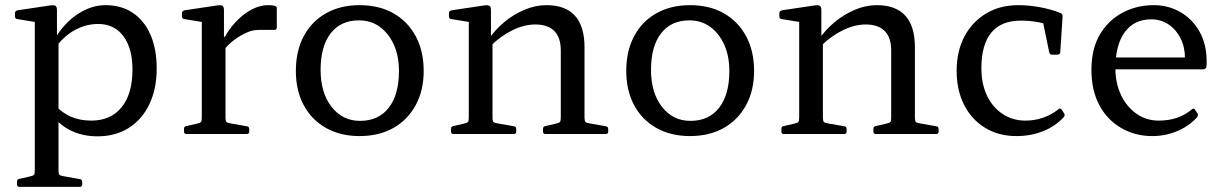

<svg xmlns="http://www.w3.org/2000/svg" viewBox="-20 -520 4744 745"><path d="M115 205V-316H207V205ZM55 205Q46 205 46 195V185Q46 175 56 174L95 165Q109 162 112 158Q115 154 115 140V25H207V141Q207 154 210.5 158Q214 162 228 164L290 175Q299 176 299 186V196Q299 205 289 205ZM192 -114Q219 -83 254.5 -67.5Q290 -52 334 -52Q410 -52 452 -104Q494 -156 494 -250Q494 -333 458.5 -380Q423 -427 361 -427Q316 -427 274.5 -405.5Q233 -384 201 -343L191 -366Q226 -428 279.5 -464Q333 -500 389 -500Q451 -500 495.5 -470Q540 -440 564 -385Q588 -330 588 -254Q588 -175 559.5 -115.5Q531 -56 479.5 -23.5Q428 9 358 9Q295 9 246 -18Q197 -45 167 -97ZM115 -316V-462L133 -432L47 -446Q38 -447 38 -457V-469Q38 -477 48 -480L175 -499Q189 -501 195 -497.5Q201 -494 201 -481V-382L207 -365V-316Z M763 0V-316H855V0ZM1054 -413Q1054 -404 1044 -404H988Q976 -404 965.5 -402.5Q955 -401 943 -396Q914 -384 888 -364.5Q862 -345 845 -321L842 -350Q850 -376 868 -402Q886 -428 910.5 -450.5Q935 -473 963.5 -486.5Q992 -500 1020 -500Q1054 -500 1054 -490ZM703 0Q694 0 694 -10V-20Q694 -30 704 -31L743 -40Q757 -43 760 -47Q763 -51 763 -65V-180H855V-64Q855 -51 858.5 -47Q862 -43 876 -41L938 -30Q947 -29 947 -19V-9Q947 0 937 0ZM763 -316V-462L781 -432L695 -446Q686 -447 686 -457V-469Q686 -477 696 -480L823 -499Q837 -501 843 -497.5Q849 -494 849 -481V-382L855 -365V-316Z M1375 8Q1301 8 1245 -23.5Q1189 -55 1158.5 -112Q1128 -169 1128 -245Q1128 -322 1158.5 -379.5Q1189 -437 1245 -468.5Q1301 -500 1375 -500Q1451 -500 1506.5 -468.5Q1562 -437 1593 -379.5Q1624 -322 1624 -245Q1624 -169 1593 -112Q1562 -55 1506.5 -23.5Q1451 8 1375 8ZM1377 -51Q1449 -51 1488.5 -102Q1528 -153 1528 -244Q1528 -303 1508 -347Q1488 -391 1453.5 -416Q1419 -441 1373 -441Q1302 -441 1263 -390.5Q1224 -340 1224 -249Q1224 -160 1266.5 -105.5Q1309 -51 1377 -51Z M2156 -325Q2156 -374 2131 -399.5Q2106 -425 2057 -425Q2014 -425 1968 -402.5Q1922 -380 1882 -340L1873 -364Q1900 -404 1937 -434.5Q1974 -465 2016 -482.5Q2058 -500 2100 -500Q2174 -500 2211 -459Q2248 -418 2248 -337V0H2156ZM1799 0V-316H1891V0ZM1739 0Q1730 0 1730 -10V-20Q1730 -30 1740 -31L1779 -40Q1793 -43 1796 -47Q1799 -51 1799 -65V-180H1891V-64Q1891 -51 1894.5 -47Q1898 -43 1912 -41L1974 -30Q1983 -29 1983 -19V-9Q1983 0 1973 0ZM2096 0Q2087 0 2087 -10V-20Q2087 -30 2097 -31L2136 -40Q2150 -43 2153 -47Q2156 -51 2156 -65V-180H2248V-64Q2248 -51 2251.5 -47Q2255 -43 2269 -41L2331 -30Q2340 -29 2340 -19V-9Q2340 0 2330 0ZM1799 -316V-462L1817 -432L1731 -446Q1722 -447 1722 -457V-469Q1722 -477 1732 -480L1859 -499Q1873 -501 1879 -497.5Q1885 -494 1885 -481V-382L1891 -365V-316Z M2657 8Q2583 8 2527 -23.5Q2471 -55 2440.5 -112Q2410 -169 2410 -245Q2410 -322 2440.5 -379.5Q2471 -437 2527 -468.5Q2583 -500 2657 -500Q2733 -500 2788.5 -468.5Q2844 -437 2875 -379.5Q2906 -322 2906 -245Q2906 -169 2875 -112Q2844 -55 2788.5 -23.5Q2733 8 2657 8ZM2659 -51Q2731 -51 2770.5 -102Q2810 -153 2810 -244Q2810 -303 2790 -347Q2770 -391 2735.5 -416Q2701 -441 2655 -441Q2584 -441 2545 -390.5Q2506 -340 2506 -249Q2506 -160 2548.5 -105.5Q2591 -51 2659 -51Z M3438 -325Q3438 -374 3413 -399.5Q3388 -425 3339 -425Q3296 -425 3250 -402.5Q3204 -380 3164 -340L3155 -364Q3182 -404 3219 -434.5Q3256 -465 3298 -482.5Q3340 -500 3382 -500Q3456 -500 3493 -459Q3530 -418 3530 -337V0H3438ZM3081 0V-316H3173V0ZM3021 0Q3012 0 3012 -10V-20Q3012 -30 3022 -31L3061 -40Q3075 -43 3078 -47Q3081 -51 3081 -65V-180H3173V-64Q3173 -51 3176.5 -47Q3180 -43 3194 -41L3256 -30Q3265 -29 3265 -19V-9Q3265 0 3255 0ZM3378 0Q3369 0 3369 -10V-20Q3369 -30 3379 -31L3418 -40Q3432 -43 3435 -47Q3438 -51 3438 -65V-180H3530V-64Q3530 -51 3533.5 -47Q3537 -43 3551 -41L3613 -30Q3622 -29 3622 -19V-9Q3622 0 3612 0ZM3081 -316V-462L3099 -432L3013 -446Q3004 -447 3004 -457V-469Q3004 -477 3014 -480L3141 -499Q3155 -501 3161 -497.5Q3167 -494 3167 -481V-382L3173 -365V-316Z M3924 8Q3855 8 3802.5 -24Q3750 -56 3721 -113Q3692 -170 3692 -245Q3692 -321 3722 -378Q3752 -435 3806 -467.5Q3860 -500 3931 -500Q3974 -500 4018 -491.5Q4062 -483 4096 -469Q4104 -465 4103 -455L4094 -317Q4093 -308 4083 -308H4062Q4052 -308 4051 -318L4025 -444L4068 -417Q4040 -428 4008 -434Q3976 -440 3941 -440Q3865 -440 3826.5 -393.5Q3788 -347 3788 -255Q3788 -195 3809.5 -149.5Q3831 -104 3870 -78Q3909 -52 3959 -52Q3994 -52 4026.5 -63Q4059 -74 4087 -96Q4094 -103 4100 -94L4109 -80Q4114 -74 4107 -65Q4075 -30 4027.5 -11Q3980 8 3924 8Z M4451 8Q4386 8 4332 -22.5Q4278 -53 4246.5 -110.5Q4215 -168 4215 -249Q4215 -331 4248 -386.5Q4281 -442 4336 -471Q4391 -500 4457 -500Q4513 -500 4559.5 -473.5Q4606 -447 4634 -398Q4662 -349 4662 -281Q4662 -277 4662 -271Q4662 -265 4661 -260Q4658 -251 4649 -251H4294V-297H4601L4578 -275Q4578 -280 4578 -284.5Q4578 -289 4578 -293Q4578 -337 4561 -371Q4544 -405 4514.5 -425Q4485 -445 4447 -445Q4381 -445 4344.5 -395.5Q4308 -346 4308 -254Q4308 -197 4330 -151Q4352 -105 4390 -78.5Q4428 -52 4476 -52Q4554 -52 4605 -96Q4612 -102 4617 -94L4626 -81Q4631 -74 4625 -65Q4594 -31 4548.5 -11.5Q4503 8 4451 8Z"/></svg>

Font: Hahmlet
Style: Regular
Weight: 400
Designer: Minjoo Ham & Mark Frömberg
Foundry: hypertype
Version: Version 1.001; ttfautohint (v1.8.3)